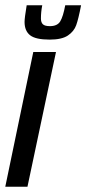

<svg xmlns="http://www.w3.org/2000/svg" viewBox="-29 -707 327 727"><path d="M-9 0 97 -510H183L75 0ZM64 -624Q64 -639 72 -687H131Q126 -662 126 -637Q126 -622 133.5 -615Q141 -608 160 -608Q188 -608 199 -626Q210 -644 218 -687H278Q268 -635 259.5 -611.5Q251 -588 228 -572.5Q205 -557 159 -557Q106 -557 85 -573.5Q64 -590 64 -624Z"/></svg>

Font: Saira Ultra Condensed SemiBold
Style: Italic
Weight: 600
Width: 1
Italic angle: -12°
Designer: Hector Gatti with collaboration of the Omnibus-Type team
Foundry: Omnibus-Type
Version: Version 1.001; ttfautohint (v1.8)